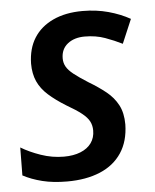

<svg xmlns="http://www.w3.org/2000/svg" viewBox="-45 -588 515 637"><g transform="rotate(-5 212.5 -269.5)"><path d="M154 10Q107 10 71 1Q35 -8 7 -23L8 -116Q36 -99 73.5 -86Q111 -73 150 -73Q182 -73 205.5 -82.5Q229 -92 241.5 -109.5Q254 -127 254 -151Q254 -168 247 -181.5Q240 -195 222.5 -209Q205 -223 172 -242Q138 -263 114.5 -284Q91 -305 79.5 -330.5Q68 -356 68 -390Q69 -440 91 -475Q113 -510 154.5 -529.5Q196 -549 253 -549Q299 -549 339 -538Q379 -527 411 -509L377 -429Q351 -442 320.5 -453Q290 -464 253 -464Q218 -464 196 -446.5Q174 -429 174 -398Q174 -383 181 -370.5Q188 -358 205 -344.5Q222 -331 252 -312Q284 -293 309 -273Q334 -253 348 -226.5Q362 -200 362 -162Q361 -106 335.5 -67.5Q310 -29 263.5 -9.5Q217 10 154 10Z"/></g></svg>

Font: Noto Sans Display Medium
Style: Italic
Weight: 500
Italic angle: -12°
Designer: Monotype Design Team
Foundry: Monotype Imaging Inc.
Version: Version 2.003